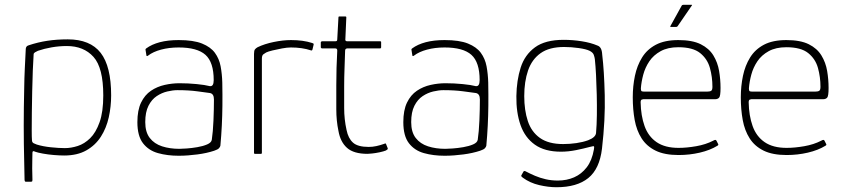

<svg xmlns="http://www.w3.org/2000/svg" viewBox="-20 -645 3534 805"><path d="M83 110Q81 34 80 -42Q79 -118 80 -194Q81 -235 81.5 -276Q82 -317 84 -358Q86 -399 88 -439Q88 -444 90.5 -448.5Q93 -453 100 -455Q139 -468 178.5 -474Q218 -480 264 -480Q358 -480 402 -423.5Q446 -367 446 -245Q446 -198 436 -153Q426 -108 403 -72Q380 -36 342 -14.5Q304 7 249 7Q231 7 206.5 5Q182 3 160 -1Q138 -5 127 -9Q122 -12 119 -11Q116 -10 116 -5Q116 3 115.5 20.5Q115 38 115 61Q115 84 116 109Q116 110 115.5 113.5Q115 117 110 117H88Q85 117 84 114Q83 111 83 110ZM114 -58Q114 -48 121 -44.5Q128 -41 134 -39Q160 -31 193.5 -27.5Q227 -24 252 -24Q278 -24 306 -33Q334 -42 358 -65.5Q382 -89 397.5 -132.5Q413 -176 413 -245Q413 -361 372 -406.5Q331 -452 260 -452Q228 -452 196.5 -446.5Q165 -441 139 -432Q132 -429 126.5 -425.5Q121 -422 121 -417Q119 -390 117.5 -349Q116 -308 115 -262Q114 -216 113.5 -173Q113 -130 113 -99Q113 -68 114 -58Z M729 8Q682 8 642.5 -3Q603 -14 579.5 -44.5Q556 -75 556 -133Q556 -183 571.5 -215Q587 -247 613 -264.5Q639 -282 670.5 -289Q702 -296 733 -296Q769 -296 804.5 -292.5Q840 -289 859 -284Q876 -281 876 -309Q876 -384 841.5 -415Q807 -446 729 -446Q689 -446 655.5 -437Q622 -428 601 -412Q599 -410 596.5 -410Q594 -410 594 -412L590 -437Q590 -439 591 -440Q592 -441 593 -442Q616 -459 650 -468Q684 -477 729 -477Q791 -477 827 -462.5Q863 -448 881 -423.5Q899 -399 905 -367Q911 -335 912 -299Q913 -245 912.5 -202Q912 -159 910 -118.5Q908 -78 904 -34Q903 -29 898 -23.5Q893 -18 878 -13Q863 -8 845 -4Q827 0 807.5 2.5Q788 5 768.5 6.5Q749 8 729 8ZM732 -21Q742 -21 763 -22.5Q784 -24 807.5 -28Q831 -32 848.5 -39.5Q866 -47 868 -59Q873 -92 875 -140Q877 -188 877 -228Q877 -252 860 -255Q844 -257 808 -262Q772 -267 724 -267Q705 -267 681.5 -261.5Q658 -256 637 -242Q616 -228 602.5 -201.5Q589 -175 589 -133Q589 -91 608 -66.5Q627 -42 659.5 -31.5Q692 -21 732 -21Z M1200 -477Q1251 -477 1288 -465Q1290 -464 1293 -463Q1296 -462 1295 -458L1290 -437Q1289 -434 1287 -433.5Q1285 -433 1283 -434Q1265 -440 1244 -443Q1223 -446 1200 -446Q1184 -446 1162.5 -442Q1141 -438 1122.5 -433.5Q1104 -429 1096 -425Q1091 -422 1084.5 -417.5Q1078 -413 1078 -399V-4Q1078 -2 1077 -1Q1076 0 1074 0H1049Q1047 0 1046 -1Q1045 -2 1045 -4V-419Q1045 -433 1049 -438Q1053 -443 1060 -447Q1089 -461 1128 -469Q1167 -477 1200 -477Z M1521 0Q1463 0 1435 -25Q1407 -50 1399 -96Q1390 -139 1390 -187Q1390 -235 1390 -287Q1390 -324 1391 -360.5Q1392 -397 1394 -433Q1394 -442 1386 -442H1329Q1328 -442 1326.5 -444Q1325 -446 1325 -446V-468Q1325 -468 1326.5 -470Q1328 -472 1329 -472H1386Q1390 -472 1392 -473.5Q1394 -475 1394 -480L1399 -572Q1399 -576 1402 -576H1428Q1430 -576 1431 -575Q1432 -574 1432 -572L1428 -481Q1427 -477 1429 -474.5Q1431 -472 1435 -472H1574Q1576 -472 1577 -471Q1578 -470 1578 -468V-446Q1578 -446 1577 -444Q1576 -442 1574 -442H1435Q1433 -442 1430 -440Q1427 -438 1427 -433Q1426 -396 1424.5 -358.5Q1423 -321 1423 -283Q1423 -239 1423 -192Q1423 -145 1433 -100Q1440 -65 1460 -47Q1480 -29 1526 -29Q1542 -29 1558 -32.5Q1574 -36 1591 -42Q1595 -44 1596.5 -43.5Q1598 -43 1599 -40L1605 -25Q1607 -21 1605 -19Q1603 -17 1598 -14Q1588 -10 1571.5 -6.5Q1555 -3 1540.5 -1.5Q1526 0 1521 0Z M1844 8Q1797 8 1757.5 -3Q1718 -14 1694.5 -44.5Q1671 -75 1671 -133Q1671 -183 1686.5 -215Q1702 -247 1728 -264.5Q1754 -282 1785.5 -289Q1817 -296 1848 -296Q1884 -296 1919.5 -292.5Q1955 -289 1974 -284Q1991 -281 1991 -309Q1991 -384 1956.5 -415Q1922 -446 1844 -446Q1804 -446 1770.5 -437Q1737 -428 1716 -412Q1714 -410 1711.5 -410Q1709 -410 1709 -412L1705 -437Q1705 -439 1706 -440Q1707 -441 1708 -442Q1731 -459 1765 -468Q1799 -477 1844 -477Q1906 -477 1942 -462.5Q1978 -448 1996 -423.5Q2014 -399 2020 -367Q2026 -335 2027 -299Q2028 -245 2027.5 -202Q2027 -159 2025 -118.5Q2023 -78 2019 -34Q2018 -29 2013 -23.5Q2008 -18 1993 -13Q1978 -8 1960 -4Q1942 0 1922.5 2.5Q1903 5 1883.5 6.5Q1864 8 1844 8ZM1847 -21Q1857 -21 1878 -22.5Q1899 -24 1922.5 -28Q1946 -32 1963.5 -39.5Q1981 -47 1983 -59Q1988 -92 1990 -140Q1992 -188 1992 -228Q1992 -252 1975 -255Q1959 -257 1923 -262Q1887 -267 1839 -267Q1820 -267 1796.5 -261.5Q1773 -256 1752 -242Q1731 -228 1717.5 -201.5Q1704 -175 1704 -133Q1704 -91 1723 -66.5Q1742 -42 1774.5 -31.5Q1807 -21 1847 -21Z M2145 -242Q2146 -308 2163 -361.5Q2180 -415 2223 -446.5Q2266 -478 2343 -478Q2381 -478 2419 -472Q2457 -466 2485 -454Q2494 -451 2499 -442Q2504 -433 2505 -415Q2513 -349 2515.5 -246Q2518 -143 2504 -22Q2494 63 2446.5 101.5Q2399 140 2313 140Q2279 140 2240.5 131Q2202 122 2172 100Q2166 95 2165.5 93.5Q2165 92 2166 90Q2168 86 2170.5 82Q2173 78 2175 74Q2176 72 2179 72Q2182 72 2183 73Q2202 83 2223 92Q2244 101 2268 106.5Q2292 112 2319 112Q2356 112 2387 98.5Q2418 85 2440 56.5Q2462 28 2470 -18Q2470 -20 2470.5 -22Q2471 -24 2471 -26Q2472 -33 2466.5 -32Q2461 -31 2453 -29Q2427 -22 2395 -15.5Q2363 -9 2332 -9Q2264 -9 2222.5 -38.5Q2181 -68 2162.5 -120.5Q2144 -173 2145 -242ZM2178 -242Q2178 -183 2193 -137.5Q2208 -92 2244 -66.5Q2280 -41 2341 -41Q2369 -41 2396.5 -45Q2424 -49 2446 -57Q2477 -69 2479 -87Q2482 -121 2482.5 -163Q2483 -205 2482 -248.5Q2481 -292 2479 -330.5Q2477 -369 2474 -397Q2473 -405 2469.5 -415Q2466 -425 2452 -432Q2438 -439 2406.5 -443.5Q2375 -448 2345 -448Q2283 -448 2246.5 -422Q2210 -396 2194 -349.5Q2178 -303 2178 -242Z M2633 -237Q2633 -284 2642 -327Q2651 -370 2672 -404Q2693 -438 2730 -457.5Q2767 -477 2824 -477Q2883 -477 2918 -459.5Q2953 -442 2971 -412.5Q2989 -383 2995 -347.5Q3001 -312 3001 -276Q3001 -242 2995 -235.5Q2989 -229 2978 -229H2677Q2676 -229 2671 -227.5Q2666 -226 2666 -216Q2667 -160 2682.5 -116.5Q2698 -73 2733 -49Q2768 -25 2825 -25Q2859 -25 2899 -32Q2939 -39 2970 -55Q2975 -58 2978.5 -58.5Q2982 -59 2984 -55L2991 -41Q2992 -39 2991.5 -37.5Q2991 -36 2988 -34Q2957 -15 2914 -5Q2871 5 2825 5Q2766 5 2728.5 -13.5Q2691 -32 2670 -65Q2649 -98 2641 -142Q2633 -186 2633 -237ZM2967 -281Q2967 -322 2956.5 -360Q2946 -398 2915.5 -422.5Q2885 -447 2824 -447Q2780 -447 2750 -430.5Q2720 -414 2702.5 -388Q2685 -362 2677 -332Q2669 -302 2667 -275Q2667 -268 2668.5 -264.5Q2670 -261 2679 -261H2946Q2957 -261 2962 -264.5Q2967 -268 2967 -281ZM2793 -532Q2790 -532 2790 -533.5Q2790 -535 2791 -536L2838 -621Q2840 -625 2846 -625H2879Q2881 -625 2881.5 -624Q2882 -623 2880 -621L2821 -535Q2820 -534 2818.5 -533Q2817 -532 2815 -532Z M3086 -237Q3086 -284 3095 -327Q3104 -370 3125 -404Q3146 -438 3183 -457.5Q3220 -477 3277 -477Q3336 -477 3371 -459.5Q3406 -442 3424 -412.5Q3442 -383 3448 -347.5Q3454 -312 3454 -276Q3454 -242 3448 -235.5Q3442 -229 3431 -229H3130Q3129 -229 3124 -227.5Q3119 -226 3119 -216Q3120 -160 3135.5 -116.5Q3151 -73 3186 -49Q3221 -25 3278 -25Q3312 -25 3352 -32Q3392 -39 3423 -55Q3428 -58 3431.5 -58.5Q3435 -59 3437 -55L3444 -41Q3445 -39 3444.5 -37.5Q3444 -36 3441 -34Q3410 -15 3367 -5Q3324 5 3278 5Q3219 5 3181.5 -13.5Q3144 -32 3123 -65Q3102 -98 3094 -142Q3086 -186 3086 -237ZM3420 -281Q3420 -322 3409.5 -360Q3399 -398 3368.5 -422.5Q3338 -447 3277 -447Q3233 -447 3203 -430.5Q3173 -414 3155.5 -388Q3138 -362 3130 -332Q3122 -302 3120 -275Q3120 -268 3121.5 -264.5Q3123 -261 3132 -261H3399Q3410 -261 3415 -264.5Q3420 -268 3420 -281Z"/></svg>

Font: Glory Thin Thin
Style: Regular
Weight: 250
Version: Version 1.011